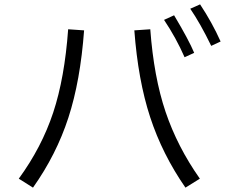

<svg xmlns="http://www.w3.org/2000/svg" viewBox="-20 -859 1040 879"><path d="M947 -649Q897 -752 851 -819L896 -839Q951 -756 990 -669ZM825 -597Q786 -686 731 -768L777 -789Q844 -677 869 -617ZM66 -41Q171 -185 223.5 -343.5Q276 -502 292 -725L365 -720Q348 -489 293 -320Q238 -151 131 0ZM668 -725Q684 -507 738 -347Q792 -187 895 -41L829 0Q723 -153 667.5 -322.5Q612 -492 595 -720Z"/></svg>

Font: IBM Plex Sans SC
Style: Regular
Weight: 400
Designer: Mike Abbink; Paul van der Laan; Pieter van Rosmalen; Eunyou Noh; Wujin Sim; Chorong Kim; Dohee Lee; Yejin We; Jinhee Kim
Foundry: Sandoll Inc.
Version: Version 1.000